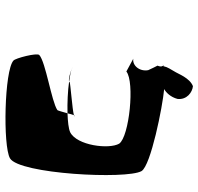

<svg xmlns="http://www.w3.org/2000/svg" viewBox="-32 -574 744 721"><g transform="rotate(-90 340.5 -214.0)"><path d="M58 -55C79 -20 300 24 366 30C353 37 336 54 329 80C325 115 354 136 377 138C408 126 424 81 429 74C441 52 448 45 452 27C454 27 455 28 456 28C452 25 448 19 454 5C452 1 443 -16 437 -30C431 -63 455 -90 480 -86L432 -112C393 -80 187 -101 161 -139C139 -177 154 -298 204 -323C217 -329 244 -332 275 -333C280 -350 285 -369 287 -371C319 -393 468 -415 494 -439C503 -448 482 -529 473 -536C436 -570 153 -576 106 -549C47 -515 26 -111 58 -55ZM264 -307C265 -306 267 -307 268 -309C266 -308 263 -308 264 -307ZM268 -309C290 -315 388 -322 392 -325C393 -326 393 -327 394 -327C360 -332 313 -334 275 -333C273 -323 270 -314 268 -309ZM394 -327C414 -324 432 -321 442 -317C430 -322 404 -330 394 -327ZM442 -317C444 -316 445 -316 446 -315ZM446 -315C447 -315 448 -314 448 -314ZM456 24C464 26 460 26 456 24Z"/></g></svg>

Font: Ampere
Style: SCExt
Weight: 400
Version: Version 1